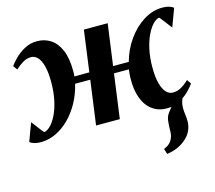

<svg xmlns="http://www.w3.org/2000/svg" viewBox="-116 -663 1171 1047"><g transform="rotate(-15 469.5 -139.0)"><path d="M703 250 693.5 219.5Q715.5 210.5 727.2 198.8Q739 187 745 170.5Q751.5 155 751.5 133.8Q751.5 112.5 753.5 90.5Q754.5 55 772.2 33.2Q790 11.5 803.5 -6.5L879 -48Q864 -29.5 857.2 -8.5Q850.5 12.5 851 34Q851 48.5 853.8 68Q856.5 87.5 856.5 106Q856.5 136.5 843.2 162.8Q830 189 804.5 208.5Q784 225 758.5 235.5Q733 246 703 250ZM55.5 10Q34 10 19 5.5Q4 1 -7 -7L31 -109Q36.5 -102 43.5 -92.8Q50.5 -83.5 58 -73.5Q65.5 -63.5 72.8 -54.2Q80 -45 85.5 -38.5Q102.5 -40 121.2 -58.2Q140 -76.5 156.5 -109.5Q173 -142.5 183.2 -188.5Q193.5 -234.5 193.5 -292Q193.5 -348 184 -383.5Q174.5 -419 158.2 -435.5Q142 -452 122.5 -452Q98 -452 77.2 -440Q56.5 -428 32.5 -406.5L15.5 -429.5Q25 -444 47.5 -467.2Q70 -490.5 102.8 -509Q135.5 -527.5 176 -527.5Q218.5 -527.5 252.2 -505.5Q286 -483.5 305.5 -437.5Q325 -391.5 325 -319.5Q325 -312.5 324.8 -304.2Q324.5 -296 323.5 -289L408 -289.5L439.5 -522.5H574L542 -289H630.5Q648.5 -355 687 -409.2Q725.5 -463.5 776.5 -495.5Q827.5 -527.5 883 -527.5Q904.5 -527.5 919.8 -523Q935 -518.5 946 -510L908 -408.5Q902.5 -415.5 895.5 -424.8Q888.5 -434 881 -444Q873.5 -454 866.2 -463.2Q859 -472.5 853.5 -479Q837 -477.5 818.5 -459Q800 -440.5 783.8 -407.5Q767.5 -374.5 757.2 -328.5Q747 -282.5 747 -225.5Q747 -170.5 756.8 -135Q766.5 -99.5 783 -82.2Q799.5 -65 819.5 -65Q844.5 -65 865.8 -76.5Q887 -88 911.5 -111L928 -87.5Q919 -73.5 896.5 -50.2Q874 -27 841 -8.5Q808 10 766.5 10Q720 10 685.5 -14.8Q651 -39.5 632.8 -87.2Q614.5 -135 616.5 -203Q616.5 -213.5 617.8 -225.5Q619 -237.5 620.5 -249.5H536.5L502.5 0H368.5L402.5 -249.5H317Q304 -194 278 -146.8Q252 -99.5 216.8 -64.2Q181.5 -29 140.2 -9.5Q99 10 55.5 10Z"/></g></svg>

Font: Merriweather 96pt
Style: Bold Italic
Weight: 700
Italic angle: -7.8°
Version: Version 2.101